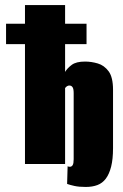

<svg xmlns="http://www.w3.org/2000/svg" viewBox="-20 -650 488 761"><path d="M320 91Q293 91 275 87Q257 83 246 79L248 9Q250 10 252 10.5Q254 11 257 11Q264 11 268 4.5Q272 -2 272 -19V-281Q272 -298 267.5 -304.5Q263 -311 255 -311Q253 -311 250.5 -310.5Q248 -310 246 -308.5Q244 -307 242 -305.5Q240 -304 238 -301V0H79V-475H4V-556H79V-630H238V-556H323V-475H238V-365Q247 -380 264.5 -393Q282 -406 317 -406Q342 -406 367.5 -398.5Q393 -391 410.5 -367.5Q428 -344 428 -294V-63Q428 -19 420.5 10.5Q413 40 399.5 58Q386 76 366 83.5Q346 91 320 91Z"/></svg>

Font: Alumni Sans Black
Style: Regular
Weight: 900
Designer: Robert E. Leuschke
Foundry: Robert E. Leuschke
Version: Version 1.018